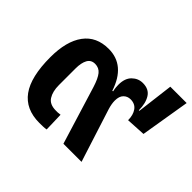

<svg xmlns="http://www.w3.org/2000/svg" viewBox="-141 -794 997 997"><g transform="rotate(45 358.0 -295.0)"><path d="M248 12Q147 12 97 -57Q47 -126 47 -270Q47 -387 94 -451Q141 -515 231 -515Q352 -515 398 -374L403 -375Q400 -388 399 -398.5Q398 -409 398 -419Q398 -466 423 -490.5Q448 -515 482 -515Q527 -515 547 -483Q567 -451 567 -400H571L596 -602H716L671 -330L564 -324Q564 -362 547 -386Q530 -410 497 -410Q474 -410 458.5 -394.5Q443 -379 443 -347Q443 -324 452 -294L546 0H413L315 -319Q300 -367 282.5 -388.5Q265 -410 236 -410Q207 -410 194 -386Q181 -362 181 -321V-199Q181 -152 199.5 -123Q218 -94 263 -94Q271 -94 277 -94Q283 -94 296 -96L299 9Q289 11 275 11.5Q261 12 248 12Z"/></g></svg>

Font: IBM Plex Sans Thai SemiBold
Style: Regular
Weight: 600
Designer: Mike Abbink, Paul van der Laan, Pieter van Rosmalen, Ben Mitchell, Mark Frömberg
Foundry: Bold Monday
Version: Version 1.1